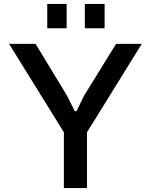

<svg xmlns="http://www.w3.org/2000/svg" viewBox="-20 -951 763 971"><path d="M303 0V-282L26 -729H160L319 -467L358 -389H367L405 -467L567 -729H697L420 -282V0ZM219 -808V-931H317V-808ZM409 -808V-931H509V-808Z"/></svg>

Font: Hubot Sans Medium
Style: Regular
Weight: 500
Designer: Deni Anggara
Foundry: GitHub, Inc., Subsidiary of Microsoft Corporation
Version: Version 2.000